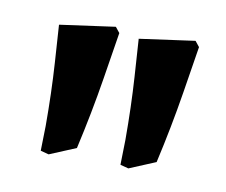

<svg xmlns="http://www.w3.org/2000/svg" viewBox="-42 -703 405 344"><g transform="rotate(10 160.5 -531.0)"><path d="M113 -428 65 -408 50 -412 51 -457Q51 -518 47.5 -571.5Q44 -625 43 -640L144 -654L152 -644Q149 -625 138.5 -559.5Q128 -494 113 -428ZM258 -428 210 -408 195 -412 196 -457Q196 -518 192.5 -571.5Q189 -625 188 -640L289 -654L297 -644Q294 -625 283.5 -559.5Q273 -494 258 -428Z"/></g></svg>

Font: Sahitya
Style: Bold
Weight: 700
Designer: Juan Pablo del Peral
Foundry: Juan Pablo del Peral (http://www.huertatipografica.com)
Version: Version 1.001;PS 001.000;hotconv 1.0.70;makeotf.lib2.5.58329